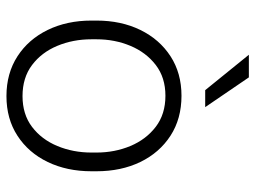

<svg xmlns="http://www.w3.org/2000/svg" viewBox="-119 -670 799 601"><g transform="rotate(90 280.5 -369.5)"><path d="M44.4 -256.3V-272Q44.4 -349.1 73.7 -409.2Q103 -469.2 156 -503.7Q209 -538.1 279.8 -538.1Q351.6 -538.1 404.8 -503.7Q458 -469.2 487.1 -409.2Q516.1 -349.1 516.1 -272V-256.3Q516.1 -179.7 487.1 -119.4Q458 -59.1 405 -24.7Q352.1 9.8 280.8 9.8Q209.5 9.8 156.2 -24.7Q103 -59.1 73.7 -119.4Q44.4 -179.7 44.4 -256.3ZM103 -272V-256.3Q103 -198.7 123.5 -149.4Q144 -100.1 183.6 -70.3Q223.1 -40.5 280.8 -40.5Q337.9 -40.5 377.2 -70.3Q416.5 -100.1 437 -149.4Q457.5 -198.7 457.5 -256.3V-272Q457.5 -329.1 437 -378.2Q416.5 -427.2 377 -457.5Q337.4 -487.8 279.8 -487.8Q222.7 -487.8 183.3 -457.5Q144 -427.2 123.5 -378.2Q103 -329.1 103 -272ZM222.2 -749 315.4 -612.3H262.2L151.4 -749Z"/></g></svg>

Font: Vazirmatn RD UI ExtraLight
Style: Regular
Weight: 200
Designer: Saber Rastikerdar
Foundry: Saber Rastikerdar
Version: Version 33.003